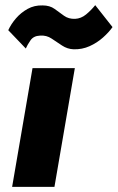

<svg xmlns="http://www.w3.org/2000/svg" viewBox="-20 -724 456 744"><path d="M106 -460 27 0H191L270 -460ZM12 -607 80 -536Q86 -550 98 -567.5Q110 -585 135 -586Q160 -588 180 -574.5Q200 -561 220.5 -547.5Q241 -534 265 -533Q298 -532 327 -545Q356 -558 379 -578.5Q402 -599 416 -619L349 -704Q333 -684 313.5 -668Q294 -652 271 -651Q246 -650 228 -663Q210 -676 191.5 -689.5Q173 -703 145 -703Q113 -704 87 -689.5Q61 -675 42 -653Q23 -631 12 -607Z"/></svg>

Font: Jost ExtraBold
Style: Italic
Weight: 800
Italic angle: -5°
Version: Version 3.710